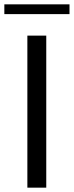

<svg xmlns="http://www.w3.org/2000/svg" viewBox="-48 -864 340 884"><path d="M-28 -799H272V-844H-28ZM78 0H165V-700H78Z"/></svg>

Font: Be Vietnam
Style: Regular
Weight: 400
Designer: Gabriel Lam
Foundry: TypeRant
Version: Version 4.000